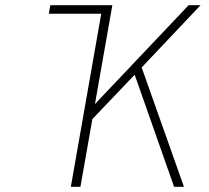

<svg xmlns="http://www.w3.org/2000/svg" viewBox="-20 -720 805 740"><path d="M168 -667 174 -700H396L390 -667ZM253 0 376 -700H413L346 -319L707 -700H753L526 -460L689 0H651L499 -432L336 -261L290 0Z"/></svg>

Font: Overpass Thin
Style: Italic
Weight: 250
Italic angle: -10°
Designer: Delve Withrington, Dave Bailey, Thomas Jockin
Foundry: Delve Fonts LLC
Version: Version 4.000